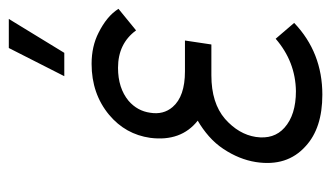

<svg xmlns="http://www.w3.org/2000/svg" viewBox="-178 -562 752 436"><g transform="rotate(-90 198.0 -344.0)"><path d="M324 -300H254Q197 -300 173 -328Q155 -349 160 -379Q164 -408 187 -428Q216 -452 262 -452Q317 -452 347 -411L396 -451Q387 -465 373.5 -476Q360 -487 342 -496Q311 -512 271 -512Q203 -512 155 -472Q111 -435 103 -379Q94 -309 142 -271Q123 -260 106.5 -245.5Q90 -231 78 -213Q54 -177 48 -139Q37 -68 84 -26Q125 12 201 12Q297 12 364 -52L328 -94Q276 -49 209 -48Q155 -48 126 -74Q99 -98 105 -139Q111 -178 146 -209Q182 -240 245 -240H315ZM243 -574H296L373 -700H307Z"/></g></svg>

Font: Unageo
Style: Light-Italic
Weight: 300
Designer: Richard Sepsi
Foundry: Richard Sepsi
Version: Version 2.000